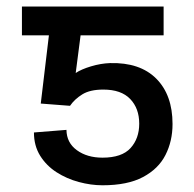

<svg xmlns="http://www.w3.org/2000/svg" viewBox="-20 -548 584 577"><path d="M190.4 -230 102.5 -236.8 127 -441.9H45.9V-528.3H471.7V-441.9H222.2L207.5 -328.6Q224.1 -339.8 253.4 -348.6Q282.7 -357.4 310.5 -358.4Q400.4 -360.8 449.5 -311.8Q498.5 -262.7 498.5 -175.3Q498.5 -124 477.3 -82.3Q456.1 -40.5 409.7 -15.9Q363.3 8.8 288.1 8.8Q253.4 8.8 217 -1Q180.7 -10.7 150.1 -30.3Q119.6 -49.8 100.8 -79.8Q82 -109.9 82 -149.9L179.7 -157.7Q180.2 -119.1 210.9 -96.7Q241.7 -74.2 288.1 -74.2Q346.2 -74.2 372.3 -103Q398.4 -131.8 398.4 -176.3Q398.4 -222.2 371.3 -250.5Q344.2 -278.8 290.5 -278.8Q250.5 -278.8 227.3 -264.4Q204.1 -250 190.4 -230Z"/></svg>

Font: Inter-Regular
Style: Regular
Weight: 400
Designer: Rasmus Andersson
Foundry: rsms
Version: Version 4.000;git-a52131595